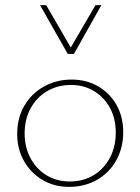

<svg xmlns="http://www.w3.org/2000/svg" viewBox="-20 -723 547 748"><path d="M249 5Q191 5 145.5 -22Q100 -49 73.5 -95.5Q47 -142 47 -201Q47 -263 74.5 -310.5Q102 -358 150.5 -385.5Q199 -413 259 -413Q317 -413 362.5 -386.5Q408 -360 434 -314Q460 -268 460 -208Q460 -147 433 -98.5Q406 -50 358 -22.5Q310 5 249 5ZM251 -16Q305 -16 345.5 -41Q386 -66 408.5 -109Q431 -152 431 -206Q431 -261 408.5 -302.5Q386 -344 346.5 -368Q307 -392 257 -392Q204 -392 163 -367.5Q122 -343 99 -300.5Q76 -258 76 -203Q76 -149 99 -106.5Q122 -64 161.5 -40Q201 -16 251 -16ZM244 -513 250 -528 352 -703H375L268 -513ZM244 -513 136 -703H160L262 -527L268 -513Z"/></svg>

Font: Ysabeau Office Thin
Style: Regular
Weight: 250
Designer: Christian Thalmann (Catharsis Fonts)
Version: Version 2.001;gftools[0.9.30]; featfreeze: tnum,lnum,ss02